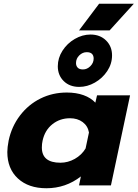

<svg xmlns="http://www.w3.org/2000/svg" viewBox="-20 -988 733 1023"><path d="M508 -968H693L564 -826H401ZM288 -635Q288 -679 313 -718Q338 -757 378.5 -780.5Q419 -804 462 -804Q513 -804 545 -772.5Q577 -741 577 -693Q577 -648 551.5 -609.5Q526 -571 485.5 -548Q445 -525 402 -525Q351 -525 319.5 -556Q288 -587 288 -635ZM479 -676Q479 -692 470 -701Q461 -710 442 -710Q420 -710 402.5 -693Q385 -676 385 -652Q385 -637 394 -627.5Q403 -618 422 -618Q444 -618 461.5 -635.5Q479 -653 479 -676ZM19 -178Q19 -202 26 -239Q42 -314 86.5 -372.5Q131 -431 195.5 -463Q260 -495 336 -495Q386 -495 425 -481Q464 -467 488 -441L497 -480H673L571 0H401L411 -48Q330 15 227 15Q132 15 75.5 -37Q19 -89 19 -178ZM436 -197 454 -282Q448 -317 420.5 -337.5Q393 -358 353 -358Q299 -358 259 -326Q219 -294 207 -239Q203 -222 203 -202Q203 -121 302 -121Q342 -121 378.5 -141.5Q415 -162 436 -197Z"/></svg>

Font: Prompt
Style: Bold Italic
Weight: 700
Italic angle: -12°
Designer: Katatrad Team
Foundry: CadsonDemak
Version: Version 1.001